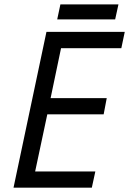

<svg xmlns="http://www.w3.org/2000/svg" viewBox="-20 -860 592 880"><path d="M400.9 0H42L192.9 -713.9H551.8L536.1 -639.2H259.8L211.9 -410.2H469.2L455.1 -335.9H196.8L141.1 -74.2H417ZM256.8 -839.8H522.9L507.8 -771H242.2Z"/></svg>

Font: OpenSans-Italic
Style: Italic
Weight: 400
Italic angle: -12°
Foundry: Ascender Corporation
Version: Version 1.10